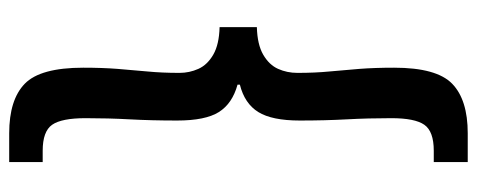

<svg xmlns="http://www.w3.org/2000/svg" viewBox="-322 -518 1012 407"><g transform="rotate(-90 183.5 -314.0)"><path d="M44 172V100H68Q109 100 123 80Q137 60 137 10Q137 -39 134.5 -84.5Q132 -130 132 -184Q132 -243 150 -272Q168 -301 208 -311V-316Q168 -327 150 -355.5Q132 -384 132 -444Q132 -499 134.5 -544.5Q137 -590 137 -638Q137 -689 123 -709Q109 -729 68 -729H44V-800H105Q176 -800 210 -767Q244 -734 244 -643Q244 -603 241.5 -570.5Q239 -538 236 -507Q233 -476 233 -439Q233 -418 241.5 -399Q250 -380 271.5 -367.5Q293 -355 330 -354V-275Q293 -274 271.5 -261.5Q250 -249 241.5 -230Q233 -211 233 -189Q233 -152 236 -121Q239 -90 241.5 -57.5Q244 -25 244 16Q244 106 210 139Q176 172 105 172Z"/></g></svg>

Font: Noto Sans JP SemiBold
Style: Regular
Weight: 600
Designer: Ryoko NISHIZUKA  (kana, bopomofo & ideographs); Paul D. Hunt (Latin, Greek & Cyrillic); Sandoll Communications , Soo-you
Foundry: Adobe
Version: Version 2.004-H2;hotconv 1.0.118;makeotfexe 2.5.65603